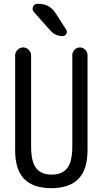

<svg xmlns="http://www.w3.org/2000/svg" viewBox="-20 -980 540 1010"><path d="M59.6 -190.4V-688.5Q59.6 -705.1 72.3 -717.8Q85 -730.5 102.1 -730.5Q119.1 -730.5 131.3 -717.8Q143.6 -705.1 143.6 -688.5V-210Q143.6 -128.9 170.4 -95.2Q197.3 -61.5 252 -61.5Q306.6 -61.5 333.5 -95.2Q360.4 -128.9 360.4 -210V-690.4Q360.4 -706.1 372.1 -718.3Q383.8 -730.5 399.9 -730.5Q416 -730.5 428.2 -718.3Q440.4 -706.1 440.4 -690.4V-190.4Q440.4 -87.9 392.6 -39.1Q344.7 9.8 250 9.8Q155.3 9.8 107.4 -38.6Q59.6 -86.9 59.6 -190.4ZM182.6 -960Q240.2 -960 271.5 -912.1L328.1 -824.2Q335 -814.5 329.1 -802.2Q323.2 -790 309.6 -790Q270.5 -790 244.1 -820.3L158.2 -917Q147.5 -929.7 153.8 -944.8Q160.2 -960 176.8 -960Z"/></svg>

Font: Rounded Mgen+ 1m regular
Style: Regular
Weight: 400
Designer: [Source Han Sans]
Ryoko NISHIZUKA  (kana & ideographs); Paul D. Hunt (Latin, Greek & Cyrillic); Wenlong ZHANG  (bopomofo
Version: Version 1.059.20150602